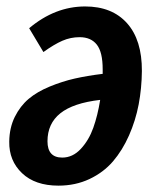

<svg xmlns="http://www.w3.org/2000/svg" viewBox="-20 -564 490 598"><path d="M245.1 -543.9Q329.1 -543.9 375.7 -491.7Q422.4 -439.5 421.9 -342.8Q421.4 -289.1 411.9 -238.8Q402.3 -188.5 381.8 -142.1Q361.3 -95.7 331.8 -61.3Q302.2 -26.9 258.5 -6.3Q214.8 14.2 162.1 14.2Q89.4 14.2 48.6 -24.7Q7.8 -63.5 8.8 -123Q9.3 -166 26.1 -200Q43 -233.9 69.3 -256.1Q95.7 -278.3 134.8 -294.4Q173.8 -310.5 212.6 -319.3Q251.5 -328.1 299.8 -334V-348.1Q299.8 -401.9 281.5 -425Q263.2 -448.2 228 -448.2Q199.7 -448.2 174.1 -437Q148.4 -425.8 115.2 -401.9L70.8 -476.1Q151.4 -543.9 245.1 -543.9ZM173.8 -73.2Q206.5 -73.2 231.7 -100.3Q256.8 -127.4 270.5 -165.8Q284.2 -204.1 292 -252.9Q208 -243.2 168 -211.2Q127.9 -179.2 127.9 -124Q127.9 -73.2 173.8 -73.2Z"/></svg>

Font: Fira Sans Compressed Medium
Style: Italic
Weight: 500
Width: 3
Italic angle: -8°
Designer: Carrois Corporate & Edenspiekermann AG
Foundry: Carrois Corporate GbR & Edenspiekermann AG
Version: Version 4.203;PS 004.203;hotconv 1.0.88;makeotf.lib2.5.64775